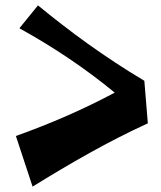

<svg xmlns="http://www.w3.org/2000/svg" viewBox="-20 -721 599 713"><path d="M101 -28C242 -115 382 -196 529 -263L516 -421C365 -511 237 -606 121 -701L52 -616C179 -546 298 -466 406 -377C290 -315 168 -262 39 -216Z"/></svg>

Font: Galindo
Style: Regular
Weight: 400
Designer: Astigmatic (AOETI)
Foundry: Astigmatic (AOETI)
Version: Version 1.000